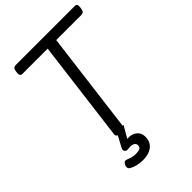

<svg xmlns="http://www.w3.org/2000/svg" viewBox="-323 -1001 1396 1396"><g transform="rotate(-45 375.0 -303.0)"><path d="M312 15Q268 15 271 -13L370 -795H112Q97 -795 91.5 -804Q86 -813 89 -835Q92 -858 99.5 -866.5Q107 -875 122 -875H727Q742 -875 747 -866.5Q752 -858 749 -835Q746 -813 739 -804Q732 -795 717 -795H458L359 -13Q357 1 345.5 8Q334 15 312 15ZM287 269Q262 269 231 262.5Q200 256 177 241Q167 234 166.5 222Q166 210 171 200Q178 186 187 182Q196 178 208 183Q220 188 239 194Q258 200 283 200Q312 200 325 192.5Q338 185 338 166Q338 148 321 139Q304 130 266 135Q255 136 250 133.5Q245 131 239 125Q235 118 235 111Q235 104 239 97L298 -13H368L300 105L271 89Q315 73 348.5 79Q382 85 401 106.5Q420 128 420 162Q420 196 403.5 220Q387 244 357.5 256.5Q328 269 287 269Z"/></g></svg>

Font: Playwrite GB S
Style: Italic
Weight: 400
Italic angle: -7°
Designer: Veronika Burian, José Scaglione
Foundry: TypeTogether
Version: Version 1.000